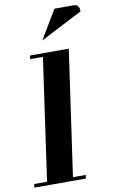

<svg xmlns="http://www.w3.org/2000/svg" viewBox="-99 -964 601 1015"><g transform="rotate(-10 201.0 -456.5)"><path d="M0 0 2.9 -19H71.8L165 -672.9H96.2L99.1 -691.9H307.1L210.9 -19H279.8L276.9 0ZM176.8 -758.8 269 -913.1H373Q388.2 -913.1 396 -901.9Q404.3 -890.1 401.9 -875Z"/></g></svg>

Font: Hjet
Style: Italic
Weight: 400
Designer: T. Christopher White
Version: Version 1.2